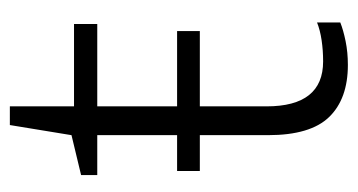

<svg xmlns="http://www.w3.org/2000/svg" viewBox="-184 -514 709 380"><g transform="rotate(-90 170.0 -324.5)"><path d="M238 -39Q260 -39 280 -42Q300 -45 315 -51V-5Q300 1 278 5.5Q256 10 231 10Q164 10 128 -27Q92 -64 92 -148V-283H21V-328H92V-486H13V-518L92 -537L112 -659H149V-532H312V-486H149V-328H298V-283H149V-151Q149 -39 238 -39Z"/></g></svg>

Font: RS Noto Sans Light
Style: Regular
Weight: 300
Designer: Monotype Design Team
Foundry: Monotype Imaging Inc.
Version: Version 3.10